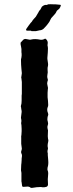

<svg xmlns="http://www.w3.org/2000/svg" viewBox="-20 -912 355 932"><path d="M136 0Q137 0 139 -0.5Q141 -1 143 -1Q158 -4 174 -4Q178 -5 186 -3Q195 -2 205 -5Q213 -8 213 -17Q213 -21 212.5 -29.5Q212 -38 212 -42Q212 -51 214 -69Q214 -79 212 -83Q209 -89 211 -99Q216 -113 214 -135Q214 -139 213 -147Q212 -155 212 -159V-168Q209 -177 212 -186Q213 -188 213 -193Q209 -204 214 -224Q216 -232 213 -239Q212 -243 212 -251Q213 -260 213 -279Q212 -282 211 -287.5Q210 -293 210 -296Q210 -299 212 -305Q215 -312 212 -322Q211 -324 210.5 -328Q210 -332 210 -333Q210 -345 214 -354Q215 -356 213 -363Q206 -379 212 -393Q214 -396 214 -403Q214 -409 213 -421.5Q212 -434 211 -440V-462Q211 -464 211.5 -469Q212 -474 212 -476Q212 -478 212.5 -481Q213 -484 213 -485Q212 -488 211 -495Q210 -502 209 -506Q209 -512 210 -515Q214 -524 211 -530Q208 -538 210 -548Q213 -560 211 -574Q210 -582 213 -593Q214 -599 213 -605L210 -626V-632Q212 -648 212 -657Q214 -679 211 -690Q210 -693 211 -696Q215 -714 201 -724H198Q188 -718 177 -719Q149 -725 131 -720Q126 -718 120 -720Q110 -722 104 -723Q96 -723 91 -717Q89 -715 85.5 -711Q82 -707 80 -705V-697Q80 -695 82.5 -684Q85 -673 84 -666V-659Q87 -643 82 -624V-618Q82 -611 82.5 -597.5Q83 -584 84 -577Q84 -574 85 -567Q86 -560 86 -557Q86 -554 85 -549Q84 -544 84 -542Q82 -536 84 -531Q86 -516 86 -514V-504V-484V-457Q86 -455 85.5 -452Q85 -449 85 -448V-424Q85 -408 82 -400Q80 -396 82 -393Q82 -389 83.5 -381.5Q85 -374 85 -373V-368Q84 -359 82 -343Q81 -340 83 -334Q85 -323 83 -318Q82 -313 84 -305Q85 -299 85 -286V-275Q85 -263 84 -258Q82 -248 83 -243V-227V-214Q85 -198 86 -191Q86 -187 84 -181Q81 -174 84 -167Q88 -160 86 -149Q85 -146 85 -135Q85 -125 84 -120Q84 -119 83.5 -116.5Q83 -114 83 -112Q83 -94 82 -85Q82 -84 82.5 -82Q83 -80 83 -79Q83 -78 83.5 -76Q84 -74 84 -72V-34Q84 -29 85 -27Q85 -22 87 -12Q87 -5 94 -5Q104 -5 109 -6Q121 -8 130 0ZM133 -761H155Q158 -762 164 -763Q170 -764 173 -765Q182 -765 191 -772Q207 -788 213 -797Q220 -805 225 -817Q228 -825 236 -832Q251 -847 254 -856Q255 -860 262 -865Q268 -868 271 -875Q272 -876 273 -878.5Q274 -881 274 -882Q278 -889 270 -889Q243 -892 240 -891Q238 -891 225 -891.5Q212 -892 210 -889Q209 -888 206 -888Q196 -890 184 -880Q183 -880 180 -873Q176 -864 170 -859L167 -853Q156 -834 154 -831Q153 -829 145 -821Q144 -820 142 -817.5Q140 -815 139 -814Q135 -806 129 -801Q125 -796 118 -786.5Q111 -777 108 -772Q103 -763 114 -763H129Q131 -763 133 -761Z"/></svg>

Font: Gutenberg Clean
Style: Regular
Weight: 400
Designer: Nicola Manzari, Bruno Pierini
Foundry: Unio | Creative Solutions
Version: Version 1.001;PS 001.001;hotconv 1.0.88;makeotf.lib2.5.64775